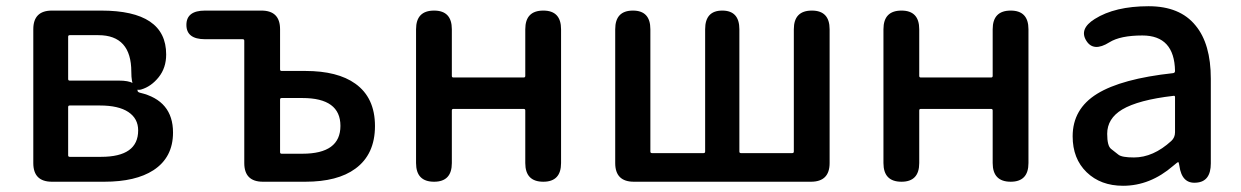

<svg xmlns="http://www.w3.org/2000/svg" viewBox="-20 -584 3987 617"><path d="M147 0Q87 0 87 -60V-490Q87 -550 147 -550H305Q514 -550 514 -409Q514 -366 490 -336Q466 -306 434 -296.5Q402 -287 402 -353Q402 -471 296 -471H204Q199 -471 199 -466V-330Q199 -325 204 -325H362Q422 -325 422 -293Q422 -288 430 -286Q536 -261 536 -158Q536 -78 473 -37Q416 0 315 0ZM199 -85Q199 -80 204 -80H305Q424 -80 424 -165Q424 -203 392.5 -224Q361 -245 301 -245H204Q199 -245 199 -240Z M825 0Q765 0 765 -60V-453Q765 -458 760 -458H639Q579 -458 579 -504Q579 -550 639 -550H820Q880 -550 880 -490V-361Q880 -356 885 -356H961Q1065 -356 1122 -315Q1185 -270 1185 -179Q1185 -88 1122 -42Q1065 0 961 0ZM880 -95Q880 -90 885 -90H952Q1074 -90 1074 -179.5Q1074 -269 952 -269H885Q880 -269 880 -264Z M1375 0Q1317 0 1317 -60V-490Q1317 -550 1375 -550Q1432 -550 1432 -490V-340Q1432 -335 1437 -335H1663Q1668 -335 1668 -340V-490Q1668 -550 1726 -550Q1783 -550 1783 -490V-60Q1783 0 1726 0Q1668 0 1668 -60V-229Q1668 -234 1663 -234H1437Q1432 -234 1432 -229V-60Q1432 0 1375 0Z M2017 0Q1957 0 1957 -60V-490Q1957 -550 2014 -550Q2070 -550 2070 -490V-97Q2070 -92 2075 -92H2241Q2246 -92 2246 -97V-490Q2246 -550 2301 -550Q2356 -550 2356 -490V-97Q2356 -92 2361 -92H2526Q2531 -92 2531 -97V-490Q2531 -550 2589 -550Q2646 -550 2646 -490V-60Q2646 0 2586 0Z M2877 0Q2819 0 2819 -60V-490Q2819 -550 2877 -550Q2934 -550 2934 -490V-340Q2934 -335 2939 -335H3165Q3170 -335 3170 -340V-490Q3170 -550 3228 -550Q3285 -550 3285 -490V-60Q3285 0 3228 0Q3170 0 3170 -60V-229Q3170 -234 3165 -234H2939Q2934 -234 2934 -229V-60Q2934 0 2877 0Z M3589 13Q3517 13 3472 -30.5Q3427 -74 3427 -146Q3427 -234 3505.5 -282.5Q3584 -331 3750 -349Q3756 -350 3756 -356Q3754 -470 3651 -470Q3580 -470 3545 -448Q3494 -416 3471 -453Q3447 -491 3498 -523Q3563 -564 3671 -564Q3772 -564 3822 -502Q3871 -443 3871 -331V-59Q3871 0 3824 3Q3778 7 3770 -51L3769 -56Q3768 -63 3766 -63Q3764 -63 3750 -51Q3676 13 3589 13ZM3624 -78Q3686 -78 3744 -131Q3756 -142 3756 -159V-272Q3756 -277 3751 -276Q3638 -263 3586 -232Q3538 -203 3538 -154Q3538 -115 3550.5 -105.5Q3563 -96 3574 -87Q3585 -78 3624 -78Z"/></svg>

Font: Resource Han Rounded JP Medium
Style: Regular
Weight: 500
Designer: Cyano Hao (round all glyphs); Ryoko NISHIZUKA 西塚涼子 (kana, bopomofo & ideographs); Paul D. Hunt (Latin, Greek & Cyrillic)
Foundry: Cyano Hao
Version: 0.990